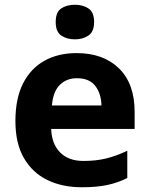

<svg xmlns="http://www.w3.org/2000/svg" viewBox="-20 -780 631 810"><path d="M303 -556Q416 -556 482 -491.5Q548 -427 548 -308V-236H196Q198 -173 233.5 -137Q269 -101 332 -101Q385 -101 428 -111.5Q471 -122 517 -144V-29Q477 -9 432.5 0.5Q388 10 325 10Q243 10 180 -20.5Q117 -51 81 -113Q45 -175 45 -269Q45 -365 77.5 -428.5Q110 -492 168 -524Q226 -556 303 -556ZM304 -450Q261 -450 232.5 -422Q204 -394 199 -335H408Q407 -385 382 -417.5Q357 -450 304 -450ZM296 -760Q329 -760 353 -744.5Q377 -729 377 -687Q377 -646 353 -630Q329 -614 296 -614Q262 -614 238.5 -630Q215 -646 215 -687Q215 -729 238.5 -744.5Q262 -760 296 -760Z"/></svg>

Font: Noto Sans Bengali UI
Style: Bold
Weight: 700
Designer: Jelle Bosma - Monotype Design Team
Foundry: Monotype Imaging Inc.
Version: Version 2.003; ttfautohint (v1.8.4.7-5d5b)